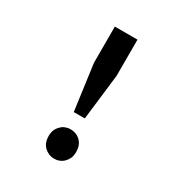

<svg xmlns="http://www.w3.org/2000/svg" viewBox="-180 -862 961 1023"><g transform="rotate(30 301.0 -350.5)"><path d="M229.5 -513.7V-736.3H368.7V-513.7L335.4 -232.4H267.6ZM300.3 35.2Q281.7 35.2 266.4 28.3Q251 21.5 239.7 10.3Q215.3 -14.2 215.3 -55.2Q215.3 -95.2 239.7 -119.1Q245.1 -124.5 246.6 -125.7Q248 -127 250 -128.9Q252 -130.4 254.9 -132.3Q257.8 -134.3 261.2 -135.7Q262.2 -136.2 266.4 -137.9Q270.5 -139.6 273.4 -140.6L286.1 -143.6Q289.1 -144 293.2 -144.3Q297.4 -144.5 301.3 -144.5Q317.9 -144.5 333.7 -138.2Q349.6 -131.8 361.3 -119.6Q373.5 -107.4 379.4 -91.1Q385.3 -74.7 385.3 -54.7Q385.3 -43 382.8 -30.8Q381.8 -24.4 380.1 -20Q378.4 -15.6 374.5 -8.8Q371.6 -3.4 369.1 0Q366.7 3.4 360.8 9.8Q354 17.1 347.9 21.2Q341.8 25.4 333.5 28.8Q325.2 32.7 316.9 33.9Q308.6 35.2 300.3 35.2Z"/></g></svg>

Font: Hack
Style: Bold
Weight: 700
Monospace: yes
Designer: Christopher Simpkins
Foundry: Christopher Simpkins
Version: Version 2.017